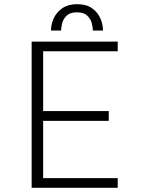

<svg xmlns="http://www.w3.org/2000/svg" viewBox="-20 -899 690 919"><path d="M131.5 0V-700H543.5V-653.5H186.5V-367.5H500.5V-320.5H186.5V-46.5H543.5V0ZM349.5 -879Q392.5 -879 419.8 -860Q447 -841 460 -812Q473 -783 473 -753H424.5Q424.5 -768 419 -788.5Q413.5 -809 397 -824.5Q380.5 -840 348.5 -840Q316 -840 299.5 -824.5Q283 -809 277.8 -788.5Q272.5 -768 272.5 -753H224Q224 -783 237.5 -812Q251 -841 278.8 -860Q306.5 -879 349.5 -879Z"/></svg>

Font: Trispace ExtraLight
Style: Regular
Weight: 200
Designer: Tyler Finck
Foundry: Etcetera Type Company
Version: Version 1.210; ttfautohint (v1.8.3)